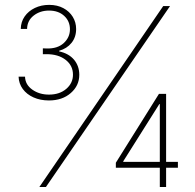

<svg xmlns="http://www.w3.org/2000/svg" viewBox="-20 -752 785 772"><path d="M176.8 -348.1Q142.1 -348.1 114.7 -360.4Q87.4 -372.6 71.5 -394.3Q55.7 -416 54.7 -443.8H80.6Q81.5 -411.6 109.9 -391.6Q138.2 -371.6 176.8 -371.6Q219.7 -371.6 246.6 -394.8Q273.4 -418 273.4 -451.7Q273.4 -488.3 244.1 -511.2Q214.8 -534.2 167 -534.2H152.3V-557.6L167 -557.1Q210.9 -555.7 236.1 -578.6Q261.2 -601.6 261.2 -634.3Q261.2 -667 238 -688.2Q214.8 -709.5 177.2 -709.5Q141.1 -709.5 115.2 -689.2Q89.4 -668.9 88.9 -635.7H63.5Q64 -664.1 79.1 -685.8Q94.2 -707.5 120.1 -720Q146 -732.4 177.7 -732.4Q210.4 -732.4 234.9 -719.2Q259.3 -706.1 272.7 -684.1Q286.1 -662.1 286.1 -635.3Q286.1 -602.5 267.6 -579.6Q249 -556.6 217.8 -547.9V-545.4Q256.3 -537.1 277.6 -512Q298.8 -486.8 298.8 -451.2Q298.8 -407.7 264.6 -377.9Q230.5 -348.1 176.8 -348.1ZM138.2 0 636.2 -727.5H663.6L164.6 0ZM445.8 -77.6V-97.7L619.1 -374.5H633.8V-333.5H620.6L475.6 -103.5V-101.1H695.3V-77.6ZM622.6 0V-84V-93.3V-374.5H647.9V0Z"/></svg>

Font: Inter Thin
Style: Regular
Weight: 250
Designer: Rasmus Andersson
Foundry: rsms
Version: Version 4.001;git-66647c0bb